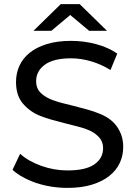

<svg xmlns="http://www.w3.org/2000/svg" viewBox="-20 -907 661 935"><path d="M41 -80 78 -158Q118 -122 180.5 -99.5Q243 -77 309 -77Q397 -77 439.5 -106.5Q482 -136 482 -185Q482 -220 458 -243Q446 -255 432.5 -263Q419 -271 400.5 -278Q382 -285 358 -291Q334 -297 303 -305Q263 -315 231.5 -324Q200 -333 175 -343Q127 -362 92.5 -401.5Q58 -441 58 -508Q58 -550 74.5 -586.5Q91 -623 124.5 -650Q158 -677 208.5 -692.5Q259 -708 326 -708Q389 -708 448.5 -692Q508 -676 551 -646L518 -566Q473 -594 423.5 -608.5Q374 -623 326 -623Q241 -623 198.5 -592Q156 -561 156 -512Q156 -475 180 -453Q204 -431 239.5 -418.5Q275 -406 336 -392Q376 -382 407.5 -373Q439 -364 463 -354Q487 -345 508.5 -330.5Q530 -316 545.5 -296Q561 -276 570.5 -250Q580 -224 580 -191Q580 -149 563 -113Q546 -77 512 -50Q478 -23 427 -7.5Q376 8 309 8Q229 8 156 -16Q82 -42 41 -80ZM414 -757 322 -834 230 -757H143L276 -887H368L501 -757Z"/></svg>

Font: CMG Sans Medium
Style: Regular
Weight: 500
Designer: Julieta Ulanovsky
Foundry: Julieta Ulanovsky
Version: Version 7.200